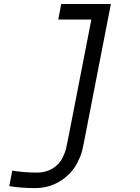

<svg xmlns="http://www.w3.org/2000/svg" viewBox="-20 -687 707 967"><path d="M41.7 172.5Q106.1 182.3 165.4 182.3Q228.5 182.3 270.2 141.9Q286.5 125.7 297.2 103.2Q307.9 80.7 312.2 63.5Q316.4 46.2 323.6 9.1L440.1 -588.5H273.4L288.4 -666.7H538.4L405.6 15.6Q397.8 56 392.3 77.5Q386.7 99 369.8 132.2Q352.9 165.4 327.5 190.1Q255.9 260.4 156.2 260.4Q89.8 260.4 26.7 250.7Z"/></svg>

Font: Monoid
Style: Italic
Weight: 400
Width: 4
Italic angle: -11°
Monospace: yes
Version: Version 0.61